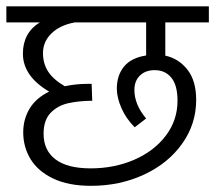

<svg xmlns="http://www.w3.org/2000/svg" viewBox="-26 -629 680 607"><path d="M496.6 -558.1V-453.1Q539.1 -443.8 566.7 -408.7Q594.2 -373.5 594.2 -313Q594.2 -236.8 549.8 -174.6Q505.4 -112.3 429.2 -76.9Q353 -41.5 261.7 -41.5Q190.4 -41.5 142.3 -64.5Q94.2 -87.4 70.8 -125.7Q47.4 -164.1 47.4 -210.9Q47.4 -252 67.6 -285.6Q87.9 -319.3 129.4 -339.4Q46.4 -388.2 46.4 -459.5Q46.4 -524.9 99.6 -558.1H-5.9V-608.9H634.3V-558.1ZM436 -558.1H210Q163.1 -549.3 136.5 -523.2Q109.9 -497.1 109.9 -461.4Q109.9 -428.2 126 -403.1Q142.1 -377.9 178.7 -356.4Q211.9 -363.3 244.1 -363.8Q250 -364.3 255.1 -364Q260.3 -363.8 263.7 -363.8L265.6 -310.5Q222.7 -310.1 189.7 -302.7Q156.7 -295.4 134.3 -272.5Q111.8 -249.5 111.8 -206.1Q111.8 -153.8 149.4 -125.2Q187 -96.7 260.7 -96.7Q335.4 -96.7 398.4 -124Q461.4 -151.4 498.3 -200.2Q535.2 -249 535.2 -310.5Q535.2 -359.9 515.6 -383.5Q496.1 -407.2 463.4 -407.2Q433.6 -407.2 416.3 -390.1Q398.9 -373 398.9 -344.7Q398.9 -298.3 436 -254.4L399.9 -226.6Q372.6 -253.9 358.2 -286.6Q343.8 -319.3 343.3 -348.1Q343.3 -390.6 366 -418.5Q388.7 -446.3 436 -453.6Z"/></svg>

Font: Varta
Style: Light
Weight: 300
Designer: Joana Correia, Viktoriya Grabowska, Eben Sorkin
Foundry: Sorkin Type
Version: Version 1.002; ttfautohint (v1.3) -l 8 -r 24 -G 200 -x 12 -H